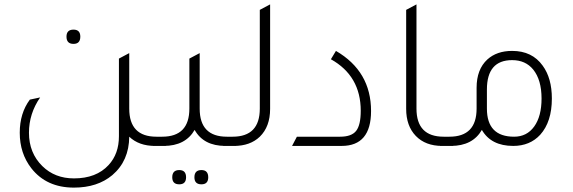

<svg xmlns="http://www.w3.org/2000/svg" viewBox="-20 -665 2610 875"><path d="M315 -465Q283 -465 283 -498Q283 -530 315 -530Q346 -530 346 -498Q346 -465 315 -465ZM693 -42H736V0H686Q613 0 569 -42Q568 68 492 133Q424 190 317 190Q192 190 123 102Q70 34 70 -60Q70 -149 116 -211L163 -221Q112 -147 112 -60Q112 32 173 92Q230 148 317 148Q419 148 475 87Q522 36 522 -44V-398L569 -423V-170Q569 -42 693 -42Z M1014 -42H1057V0H1007Q908 0 867 -73Q825 0 726 0H676V-42H719Q843 -42 843 -170V-398L890 -423V-170Q890 -42 1014 -42ZM797 110Q828 110 828 143Q828 175 797 175Q765 175 765 143Q765 110 797 110ZM898 110Q929 110 929 143Q929 175 898 175Q866 175 866 143Q866 110 898 110Z M997 0V-42H1040Q1164 -42 1164 -170V-620L1211 -645V-169Q1211 -88 1164 -42Q1120 0 1047 0Z M1311 0 1333 -42H1530Q1582 -42 1603 -68.5Q1624 -95 1624 -160Q1624 -319 1488 -395L1511 -433Q1671 -340 1671 -159Q1671 0 1537 0Z M1995 0Q1919 0 1875 -45.5Q1831 -91 1831 -169V-620L1878 -645V-170Q1878 -42 2002 -42H2045V0Z M2152 -265Q2152 -349 2201 -394Q2244 -433 2314 -433Q2405 -433 2453 -366Q2495 -309 2495 -216Q2495 -110 2442 -51Q2395 0 2319 0Q2218 0 2176 -73Q2134 0 2035 0H1985V-42H2028Q2152 -42 2152 -170ZM2199 -170Q2199 -42 2323 -42Q2381 -42 2414.5 -88.5Q2448 -135 2448 -216Q2448 -301 2410 -348Q2375 -391 2314 -391Q2199 -391 2199 -257Z"/></svg>

Font: Tajawal Light
Style: Regular
Weight: 300
Designer: Boutros Fonts
Foundry: Created by Boutros International 2017
Version: Version 1.700